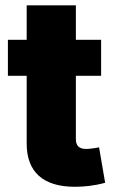

<svg xmlns="http://www.w3.org/2000/svg" viewBox="-20 -696 432 724"><path d="M80.6 -675.8V-545.9H9.8V-410.2H80.6V-154.8C80.6 -47.9 142.1 8.3 262.2 8.3C295.9 8.3 334 4.9 376.5 -6.8L353.5 -140.6C345.2 -138.2 317.4 -134.3 305.7 -134.3C277.8 -134.3 266.1 -146.5 266.1 -171.9V-410.2H361.3V-545.9H266.1V-675.8Z"/></svg>

Font: Raveo ExtraBold
Style: Regular
Weight: 800
Designer: Jakub Foglar, Rasmus Andersson (Inter)
Foundry: Jakubfoglar.com
Version: Version 1.100;Glyphs 3.2.3 (3260)